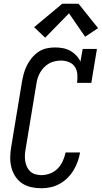

<svg xmlns="http://www.w3.org/2000/svg" viewBox="-20 -996 543 1024"><path d="M201 8Q173 8 146 2Q119 -4 97.5 -18.5Q76 -33 61.5 -55.5Q47 -78 40.5 -104Q34 -130 34.5 -158Q35 -186 40 -214L97 -559Q101 -582 107 -604Q113 -626 123.5 -647Q134 -668 149.5 -687Q165 -706 185 -719.5Q205 -733 228 -738Q251 -743 273 -743Q295 -743 316 -739Q337 -735 355 -725Q373 -715 387 -700Q401 -685 409 -667L421 -735H497L467 -554H391Q394 -576 392.5 -598.5Q391 -621 380 -638.5Q369 -656 348.5 -664.5Q328 -673 306 -673Q290 -673 273.5 -669.5Q257 -666 242.5 -658Q228 -650 215.5 -637.5Q203 -625 194.5 -610Q186 -595 181 -579.5Q176 -564 174 -548L117 -203Q114 -186 113 -169.5Q112 -153 114.5 -137Q117 -121 123.5 -106.5Q130 -92 141.5 -81.5Q153 -71 169 -66.5Q185 -62 201 -62Q224 -62 247.5 -71Q271 -80 288 -97.5Q305 -115 315 -137.5Q325 -160 330 -183H407Q403 -159 394.5 -135Q386 -111 372.5 -88.5Q359 -66 340 -47Q321 -28 298 -15.5Q275 -3 250.5 2.5Q226 8 201 8ZM221 -795 162 -851 312 -976H399L503 -846L434 -800L348 -925Z"/></svg>

Font: Iosevka Curly Slab Oblique
Style: Regular
Weight: 400
Italic angle: -9°
Monospace: yes
Designer: Belleve Invis
Foundry: Belleve Invis
Version: Version 11.1.0; ttfautohint (v1.8.3)